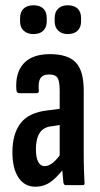

<svg xmlns="http://www.w3.org/2000/svg" viewBox="-20 -701 377 727"><path d="M229 0Q222 0 220 -10Q218 -27 216 -53.5Q214 -80 214 -99L206 -108V-358Q206 -393 198 -406Q190 -419 166 -419Q142 -419 133 -404.5Q124 -390 127 -358Q128 -348 118 -348H54Q43 -348 42 -360Q37 -425 69.5 -460.5Q102 -496 169 -496Q237 -496 267 -464.5Q297 -433 297 -358V-123Q297 -81 298 -54Q299 -27 300 -11Q302 0 294 0ZM114 6Q73 6 50 -28.5Q27 -63 27 -125Q27 -194 58 -234.5Q89 -275 160 -283L215 -290L214 -229L176 -223Q145 -220 130.5 -198Q116 -176 116 -136Q116 -105 124.5 -88.5Q133 -72 149 -72Q164 -72 180 -84.5Q196 -97 219 -130L225 -67Q194 -27 169.5 -10.5Q145 6 114 6ZM107 -572Q83 -572 69.5 -585Q56 -598 56 -620V-632Q56 -656 69.5 -668.5Q83 -681 107 -681Q131 -681 144 -668.5Q157 -656 157 -632V-620Q157 -598 144 -585Q131 -572 107 -572ZM236 -572Q214 -572 200.5 -585Q187 -598 187 -620V-632Q187 -656 200.5 -668.5Q214 -681 236 -681Q261 -681 274 -668.5Q287 -656 287 -632V-620Q287 -598 274 -585Q261 -572 236 -572Z"/></svg>

Font: Sofia Sans Extra Condensed SemiBold
Style: Regular
Weight: 600
Designer: Botio Nikoltchev, Ani Petrova
Foundry: lettersoup
Version: Version 4.101